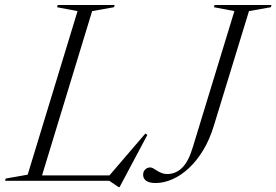

<svg xmlns="http://www.w3.org/2000/svg" viewBox="-58 -725 1108 770"><path d="M311.5 -680.5 104 0H-37.5L-35 -9L53 -24.5L253 -680.5L171 -696L173.5 -705H402L399 -696ZM374 -13.5 525 -189.5 533 -184 421.5 25.5H418L380 0H69.5L76.5 -21.5H403ZM800 -222Q783 -165.5 756.8 -122.5Q730.5 -79.5 699 -50.2Q667.5 -21 633.2 -6Q599 9 566 9Q540.5 9 528.2 0Q516 -9 516 -24Q516 -37 524.2 -45.2Q532.5 -53.5 544.5 -53.5Q550.5 -53.5 557.2 -49.5Q564 -45.5 572.2 -40.2Q580.5 -35 590.5 -31Q600.5 -27 612.5 -27Q646.5 -27 672.2 -52Q698 -77 715 -134L882 -680.5L800 -696L802.5 -705H1031L1028 -696L940.5 -680.5Z"/></svg>

Font: Newsreader 60pt Light
Style: Italic
Weight: 300
Italic angle: -17°
Designer: Hugues Gentile
Foundry: Production Type
Version: Version 1.003